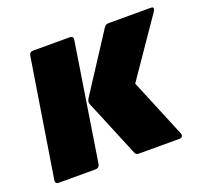

<svg xmlns="http://www.w3.org/2000/svg" viewBox="-93 -611 774 722"><g transform="rotate(-20 293.5 -250.0)"><path d="M348 0Q335 0 332 -9L237 -238Q233 -249 240 -260L390 -491Q396 -500 408 -500H576Q586 -500 586.5 -495Q587 -490 582 -482L424 -252L521 -18Q524 -11 521 -5.5Q518 0 510 0ZM26 0Q12 0 14 -15L89 -485Q91 -500 106 -500H253Q267 -500 265 -485L191 -15Q188 0 173 0Z"/></g></svg>

Font: Sofia Sans ExtraBlack
Style: Italic
Weight: 1000
Italic angle: -9°
Designer: Botio Nikoltchev, Ani Petrova
Foundry: lettersoup
Version: Version 4.100; ttfautohint (v1.8.4.7-5d5b)